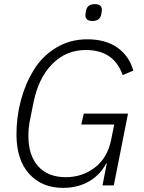

<svg xmlns="http://www.w3.org/2000/svg" viewBox="-20 -901 701 933"><path d="M429 -799Q395 -799 395 -827Q395 -835 398 -849Q404 -881 441 -881Q475 -881 475 -853Q475 -845 472 -831Q466 -799 429 -799ZM478 0 499 -107H496Q467 -51 412.5 -19.5Q358 12 286 12Q184 12 122 -56Q60 -124 60 -248Q60 -333 81.5 -413.5Q103 -494 144 -561Q185 -628 252.5 -669Q320 -710 404 -710Q493 -710 550 -670Q607 -630 628 -558L576 -536Q534 -658 397 -658Q301 -658 234 -590Q167 -522 143 -404L126 -319Q118 -282 118 -240Q118 -146 165.5 -93Q213 -40 300 -40Q379 -40 440.5 -86.5Q502 -133 520 -221L535 -296H375L387 -349H602L533 0Z"/></svg>

Font: IBM Plex Sans Light
Style: Italic
Weight: 300
Italic angle: -11.31°
Designer: Mike Abbink, Paul van der Laan, Pieter van Rosmalen
Foundry: Bold Monday
Version: Version 3.0